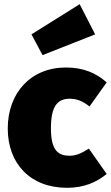

<svg xmlns="http://www.w3.org/2000/svg" viewBox="-20 -876 529 916"><path d="M360 -856 130 -712 183 -613 434 -712ZM295 -554C126 -554 17 -432 17 -263C17 -96 124 20 300 20C380 20 440 -6 489 -46L404 -167C367 -144 344 -133 311 -133C260 -133 223 -156 223 -263C223 -371 255 -405 313 -405C345 -405 375 -394 407 -368L489 -483C438 -528 377 -554 295 -554Z"/></svg>

Font: Fira Sans Heavy
Style: Regular
Weight: 900
Designer: bBox Type GmbH & Carrois Corporate GbR & Edenspiekermann AG
Foundry: bBox Type GmbH & Carrois Corporate GbR & Edenspiekermann AG
Version: Version 4.300;PS 004.300;hotconv 1.0.88;makeotf.lib2.5.64775